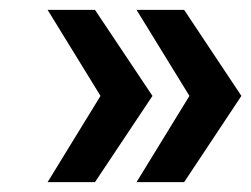

<svg xmlns="http://www.w3.org/2000/svg" viewBox="-20 -455 508 388"><path d="M255.9 -86.9 362.8 -261.2 255.9 -435.1H352.1L467.8 -261.2L352.1 -86.9ZM76.2 -86.9 183.1 -261.2 76.2 -435.1H171.9L288.1 -261.2L171.9 -86.9Z"/></svg>

Font: TruenoRg
Style: Book
Weight: 400
Designer: Julieta Ulanovsky
Foundry: Julieta Ulanovsky
Version: Version 3.001b